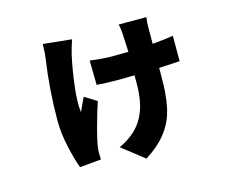

<svg xmlns="http://www.w3.org/2000/svg" viewBox="-98 -730 1151 963"><g transform="rotate(-15 478.0 -249.0)"><path d="M402 -453.1Q468.4 -443.9 517 -443.9Q530.5 -443.9 558.6 -444.4Q586.6 -445 600.9 -445Q598.4 -509.6 596.9 -527Q596.9 -538.7 594.5 -559.3Q592 -579.9 589.1 -589.8H733Q729 -563.6 729 -530.9V-452.1Q804.7 -459.2 837 -464.8V-333.1Q816.1 -331.3 729 -327.1V-284.1Q729 -235.1 726 -197.3Q723 -159.4 715.4 -123.6Q707.7 -87.7 694.8 -59.1Q681.8 -30.5 661.8 -3.4Q641.7 23.8 614.3 47.9Q587 72.1 550.1 95.9L435 6Q482.2 -16.3 514.4 -44.9Q546.5 -73.5 565.3 -110.3Q584.2 -147 592.2 -189.1Q600.1 -231.2 600.1 -285.2V-323.2Q572.1 -322.1 513.1 -322.1Q454.9 -322.1 404.1 -326ZM217 51.1Q199.6 4.6 183.8 -66.9Q168 -138.5 168 -201Q168 -362.2 191.1 -519.2Q196 -550.8 196 -594.1L344.1 -578.8Q328.8 -531.6 323.2 -508.2Q307.5 -440 296.5 -352.1Q285.5 -264.2 293 -214.1Q315.7 -264.9 326 -285.2L388.8 -246.1Q371.4 -196 349.3 -113.1Q327.1 -30.2 327.1 2.1Q327.1 6 327.6 20.2Q328.1 34.4 328.1 40.8Z"/></g></svg>

Font: Karasuma Gothic
Style: Black
Weight: 900
Designer: Rasmus Andersson / Ryoko Nishizuka
Foundry: Genbu
Version: Version 1.00